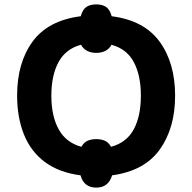

<svg xmlns="http://www.w3.org/2000/svg" viewBox="-20 -794 876 875"><path d="M419 61Q362 61 347 5Q248 -8 184 -56Q120 -104 89 -181.5Q58 -259 58 -359Q58 -508 128.5 -604.5Q199 -701 348 -720Q357 -752 374.5 -763Q392 -774 419 -774Q445 -774 462.5 -763Q480 -752 489 -720Q637 -701 707.5 -604Q778 -507 778 -358Q778 -210 708 -112.5Q638 -15 491 5Q474 61 419 61ZM351 -125Q362 -145 379 -152.5Q396 -160 419 -160Q441 -160 458 -152.5Q475 -145 486 -125Q557 -144 589.5 -204.5Q622 -265 622 -358Q622 -450 590 -510.5Q558 -571 488 -590Q478 -571 460 -562Q442 -553 419 -553Q370 -553 349 -590Q279 -571 246.5 -510.5Q214 -450 214 -358Q214 -265 247.5 -204.5Q281 -144 351 -125Z"/></svg>

Font: Noto IKEA Latin
Style: Bold
Weight: 700
Designer: Monotype Design Team
Foundry: Monotype Imaging Inc.
Version: Version 1.0